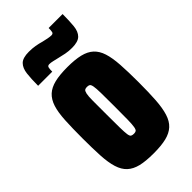

<svg xmlns="http://www.w3.org/2000/svg" viewBox="-220 -756 827 827"><g transform="rotate(-45 193.5 -343.0)"><path d="M194 8Q146 8 115.5 0.5Q85 -7 66 -24.5Q47 -42 37.5 -72.5Q28 -103 25.5 -148Q23 -193 23 -255Q23 -318 25.5 -363.5Q28 -409 37.5 -438.5Q47 -468 66 -485.5Q85 -503 116 -510.5Q147 -518 194 -518Q240 -518 271 -510.5Q302 -503 321 -485.5Q340 -468 349.5 -438.5Q359 -409 362 -363.5Q365 -318 365 -255Q365 -192 362 -147.5Q359 -103 349.5 -72.5Q340 -42 321 -24.5Q302 -7 271.5 0.5Q241 8 194 8ZM194 -112Q202 -112 207 -115Q212 -118 214.5 -131.5Q217 -145 217.5 -174Q218 -203 218 -255Q218 -307 217.5 -336.5Q217 -366 214.5 -379Q212 -392 207 -395Q202 -398 193 -398Q185 -398 180 -395Q175 -392 172 -379Q169 -366 169 -336.5Q169 -307 169 -255Q169 -203 169.5 -174Q170 -145 172 -131.5Q174 -118 179.5 -115Q185 -112 194 -112ZM48 -550Q48 -592 51.5 -621.5Q55 -651 70.5 -666.5Q86 -682 123 -682Q144 -682 161.5 -679Q179 -676 196 -671Q208 -668 221 -665.5Q234 -663 242 -663Q252 -663 254 -670.5Q256 -678 256 -694H341Q341 -652 338 -622.5Q335 -593 319.5 -577.5Q304 -562 267 -562Q246 -562 228.5 -565.5Q211 -569 195 -573Q182 -576 169.5 -579Q157 -582 148 -582Q138 -582 136 -574Q134 -566 134 -550Z"/></g></svg>

Font: Saira ExtraCondensed Black
Style: Regular
Weight: 900
Width: 2
Designer: Hector Gatti with collaboration of the Omnibus-Type team
Foundry: Omnibus-Type
Version: Version 1.101